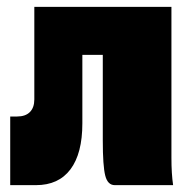

<svg xmlns="http://www.w3.org/2000/svg" viewBox="-20 -540 540 560"><path d="M80.1 -520H480V-80.1Q480 -33.2 484.9 0H314.9Q293.9 0 286.9 -28.1Q279.8 -56.2 279.8 -129.9V-379.9H220.2V-180.2Q220.2 -92.3 185.5 -46.1Q150.9 0 85 0H9.8V-200.2H29.8Q54.2 -200.2 67.1 -213.1Q80.1 -226.1 80.1 -250Z"/></svg>

Font: Mikodacs
Style: Regular
Weight: 400
Designer: gluk (gluksza@wp.pl)
Foundry: gluk (gluksza@wp.pl)
Version: Version 0.28